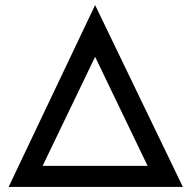

<svg xmlns="http://www.w3.org/2000/svg" viewBox="-20 -737 751 757"><path d="M14 0 355 -717 701 0ZM148 -83H562L355 -513Z"/></svg>

Font: Lexend Deca
Style: Regular
Weight: 400
Designer: Bonnie Shaver-Troup, Thomas Jockin
Foundry: Lexend
Version: Version 1.008; ttfautohint (v1.8.4.7-5d5b)